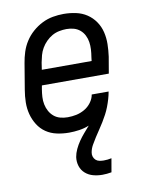

<svg xmlns="http://www.w3.org/2000/svg" viewBox="-85 -589 669 873"><g transform="rotate(-10 250.0 -152.5)"><path d="M317 223Q295 223 274.5 217.5Q254 212 238.5 198.5Q223 185 216.5 165Q210 145 213 123Q216 105 224.5 87Q233 69 244 53Q255 37 268 22Q281 7 294 -8Q272 1 248 4.5Q224 8 201 8Q172 8 144.5 2Q117 -4 95 -19Q73 -34 58.5 -57Q44 -80 37 -106.5Q30 -133 30.5 -161.5Q31 -190 36 -219L56 -339Q60 -364 68 -389Q76 -414 90.5 -436.5Q105 -459 125.5 -477Q146 -495 170 -507Q194 -519 219.5 -523.5Q245 -528 269 -528Q298 -528 326 -522Q354 -516 376.5 -501Q399 -486 414.5 -463.5Q430 -441 436.5 -414Q443 -387 442.5 -358.5Q442 -330 438 -301L425 -225H116L113 -208Q110 -190 109 -172.5Q108 -155 111.5 -138Q115 -121 123 -106.5Q131 -92 143.5 -81.5Q156 -71 172.5 -66.5Q189 -62 207 -62Q227 -62 246.5 -66Q266 -70 284.5 -80.5Q303 -91 316 -108.5Q329 -126 332 -145H410Q407 -128 402 -111Q397 -94 390.5 -77Q384 -60 375.5 -44Q367 -28 357.5 -12.5Q348 3 337.5 18.5Q327 34 317 49.5Q307 65 298 81Q289 97 286 114Q284 124 287 133.5Q290 143 297 149.5Q304 156 314 158Q324 160 334 160Q343 160 352 159Q361 158 370 156L359 219Q348 221 337.5 222Q327 223 317 223ZM358 -295 360 -312Q363 -330 364 -347.5Q365 -365 362.5 -381.5Q360 -398 352.5 -413Q345 -428 332.5 -438.5Q320 -449 304 -453.5Q288 -458 270 -458Q254 -458 236.5 -454.5Q219 -451 204 -442.5Q189 -434 176 -421Q163 -408 154 -392.5Q145 -377 140.5 -360.5Q136 -344 133 -328L128 -295Z"/></g></svg>

Font: Iosevka Term Curly Oblique
Style: Regular
Weight: 400
Italic angle: -9°
Designer: Belleve Invis
Foundry: Belleve Invis
Version: Version 32.3.0